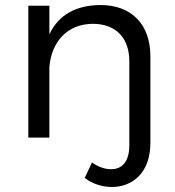

<svg xmlns="http://www.w3.org/2000/svg" viewBox="-20 -549 697 766"><path d="M380 -529C285 -528 214 -491 177 -412V-526H93V0H177V-282C186 -384 249 -453 350 -454C442 -454 496 -398 496 -304V30C496 96 467 127 422 126C397 126 370 116 347 99L318 161C348 184 387 197 426 197C508 197 580 141 580 21V-324C580 -452 505 -529 380 -529Z"/></svg>

Font: Juman Normal
Style: Regular
Weight: 300
Designer: Bandar Raffah (Arabic) Julieta Ulanovsky (Latin)
Foundry: Caramella
Version: Version 5.022;PS 005.022;hotconv 1.0.88;makeotf.lib2.5.64775